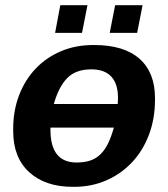

<svg xmlns="http://www.w3.org/2000/svg" viewBox="-20 -712 651 742"><path d="M579 -327Q579 -253 555.5 -191Q532 -129 490 -84.5Q448 -40 391 -15Q334 10 267 10H261Q155 10 93 -46.5Q31 -103 31 -205V-214Q31 -285 54 -344.5Q77 -404 118 -447Q159 -490 215.5 -514Q272 -538 340 -538H344Q459 -538 519 -485Q579 -432 579 -333ZM276 -84Q306 -84 328.5 -91.5Q351 -99 368 -115.5Q385 -132 397.5 -157.5Q410 -183 420 -219H175V-210Q175 -84 276 -84ZM436 -334Q436 -388 410 -416Q384 -444 333 -444Q273 -444 240 -410.5Q207 -377 188 -310H435ZM404 -585 425 -692H531L510 -585ZM193 -585 213 -692H318L297 -585Z"/></svg>

Font: Libra Sans Modern
Style: Bold Italic
Weight: 700
Italic angle: -12°
Foundry: Stefan Peev, Context Ltd
Version: Version 1.000